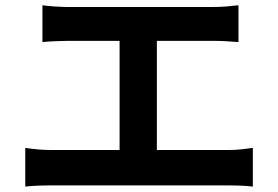

<svg xmlns="http://www.w3.org/2000/svg" viewBox="-20 -718 1040 718"><path d="M138.7 -698.3Q158.7 -695.5 186.1 -693.7Q213.4 -691.9 233.6 -691.9H778.2Q801.2 -691.9 825.9 -693.8Q850.6 -695.7 871.8 -698.3V-560.7Q849.6 -562.7 824.8 -563.9Q800 -565.2 778.2 -565.2H233.6Q213.7 -565.2 186 -563.9Q158.3 -562.7 138.7 -560.7ZM427.2 -82.6V-621.5H566.6V-82.6ZM74.5 -164.9Q98.4 -161.3 124.1 -159.1Q149.9 -157 172.8 -157H832.4Q859.2 -157 882.9 -159.6Q906.5 -162.3 925.5 -164.9V-20.2Q904.2 -23 877 -23.9Q849.9 -24.8 832.4 -24.8H172.8Q150.7 -24.8 125 -23.9Q99.4 -23 74.5 -20.2Z"/></svg>

Font: Noto Sans TC Thin
Style: Regular
Weight: 100
Designer: Ryoko NISHIZUKA 西塚涼子 (kana, bopomofo & ideographs); Paul D. Hunt (Latin, Greek & Cyrillic); Sandoll Communications 산돌커뮤니
Foundry: Adobe
Version: Version 2.004-H2;hotconv 1.0.118;makeotfexe 2.5.65603